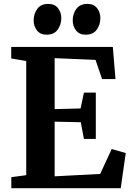

<svg xmlns="http://www.w3.org/2000/svg" viewBox="-20 -990 692 1010"><path d="M118 -68.5V-669L39 -682.5V-743H573.5L587.5 -574H517L482.5 -675L267.5 -684V-416L404 -419.5L421.5 -503H484V-259H421.5L405 -347L267.5 -350V-62.5L507 -75L567.5 -206L641.5 -185L615 0H39.5V-58ZM225 -807.5Q191.5 -807.5 174.2 -830.2Q157 -853 157 -882Q157 -917.5 176.2 -943.5Q195.5 -969.5 233.5 -969.5H234.5Q268 -969.5 285.2 -947Q302.5 -924.5 302.5 -895Q302.5 -860 283.2 -833.8Q264 -807.5 226 -807.5ZM430.5 -807.5Q397 -807.5 379.8 -830.2Q362.5 -853 362.5 -882Q362.5 -917.5 381.8 -943.5Q401 -969.5 439 -969.5H440Q473.5 -969.5 490.8 -947Q508 -924.5 508 -895Q508 -860 488.8 -833.8Q469.5 -807.5 431.5 -807.5Z"/></svg>

Font: Merriweather 24pt
Style: Bold
Weight: 700
Designer: Eben Sorkin
Foundry: Eben Sorkin
Version: Version 2.100